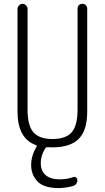

<svg xmlns="http://www.w3.org/2000/svg" viewBox="-20 -750 540 990"><path d="M165 -2Q70.3 -36.1 70.3 -174.8V-704.1Q70.3 -713.9 78.1 -722.2Q85.9 -730.5 96.2 -730.5Q106.4 -730.5 114.3 -722.2Q122.1 -713.9 122.1 -704.1V-184.6Q122.1 -102.5 152.3 -67.9Q182.6 -33.2 251 -33.2Q319.3 -33.2 349.6 -67.9Q379.9 -102.5 379.9 -184.6V-705.1Q379.9 -715.8 386.7 -723.1Q393.6 -730.5 404.8 -730.5Q416 -730.5 422.9 -723.1Q429.7 -715.8 429.7 -705.1V-174.8Q429.7 -78.1 386.2 -34.2Q342.8 9.8 250 9.8Q233.4 9.8 224.6 8.8Q217.8 8.8 212.9 15.6Q189.5 52.7 190.4 91.8Q190.4 131.8 215.8 153.3Q241.2 174.8 288.1 174.8Q325.2 174.8 358.4 163.1Q365.2 160.2 372.1 165Q378.9 169.9 378.9 177.7Q378.9 202.1 356.4 209Q318.4 219.7 282.2 219.7Q205.1 219.7 172.9 185.1Q140.6 150.4 140.6 101.6Q140.6 52.7 168 7.8Q171.9 0 165 -2Z"/></svg>

Font: Rounded Mgen+ 1mn light
Style: Regular
Weight: 200
Designer: [Source Han Sans]
Ryoko NISHIZUKA  (kana & ideographs); Paul D. Hunt (Latin, Greek & Cyrillic); Wenlong ZHANG  (bopomofo
Version: Version 1.059.20150602